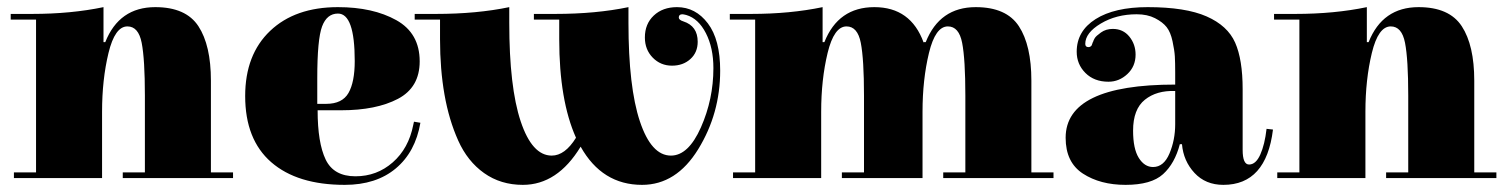

<svg xmlns="http://www.w3.org/2000/svg" viewBox="-20 -508 4217 538"><path d="M81 -453H10V-469H70Q179 -469 270 -488V-390H275Q314 -488 415 -488Q501 -488 536 -434.5Q571 -381 571 -282V-25H633V-9H324V-25H386V-240Q386 -342 377 -388Q368 -434 337 -434Q302 -434 284 -359.5Q266 -285 266 -195V-9H19V-25H81Z M976 -14Q1036 -14 1080.5 -53Q1125 -92 1138 -158L1140 -167L1158 -164Q1144 -82 1089 -36Q1034 10 946 10Q813 10 740 -53.5Q667 -117 667 -239Q667 -355 737 -421.5Q807 -488 927 -488Q1025 -488 1090.5 -451.5Q1156 -415 1156 -336Q1156 -263 1095 -231Q1034 -199 936 -199H870Q870 -108 892.5 -61Q915 -14 976 -14ZM869 -289V-217H894Q939 -217 956.5 -247.5Q974 -278 974 -337Q974 -470 927 -470Q896 -470 882.5 -434Q869 -398 869 -289Z M1779 10Q1667 10 1607 -97Q1542 10 1445 10Q1383 10 1336.5 -23Q1290 -56 1264 -114Q1238 -172 1225.5 -243Q1213 -314 1213 -398V-453H1142V-469H1202Q1316 -469 1407 -488V-444Q1407 -264 1439 -168Q1471 -72 1526 -72Q1563 -72 1594 -122Q1547 -227 1547 -398V-453H1476V-469H1536Q1650 -469 1741 -488V-444Q1741 -264 1773 -168Q1805 -72 1860 -72Q1909 -72 1944 -151Q1979 -230 1979 -317Q1979 -374 1958 -415Q1937 -456 1903 -466Q1895 -468 1892 -468Q1882 -468 1882 -459Q1882 -452 1895 -448Q1935 -435 1935 -391Q1935 -361 1914.5 -342.5Q1894 -324 1863 -324Q1831 -324 1809 -346.5Q1787 -369 1787 -403Q1787 -441 1812 -464.5Q1837 -488 1877 -488Q1929 -488 1963.5 -442.5Q1998 -397 1998 -310Q1998 -190 1936.5 -90Q1875 10 1779 10Z M2569 -390H2574Q2613 -488 2714 -488Q2800 -488 2835 -434.5Q2870 -381 2870 -282V-25H2932V-9H2623V-25H2685V-240Q2685 -342 2676 -388Q2667 -434 2636 -434Q2601 -434 2583 -359.5Q2565 -285 2565 -195V-9H2339V-25H2401V-240Q2401 -342 2392 -388Q2383 -434 2352 -434Q2317 -434 2299 -359.5Q2281 -285 2281 -195V-9H2034V-25H2096V-453H2025V-469H2085Q2194 -469 2285 -488V-390H2290Q2329 -488 2430 -488Q2532 -488 2568 -389Z M3273 -160V-253Q3221 -255 3188 -228.5Q3155 -202 3155 -142Q3155 -91 3171 -65.5Q3187 -40 3211 -40Q3241 -40 3257 -78Q3273 -116 3273 -160ZM3292 -104H3286Q3272 -50 3239 -20Q3206 10 3134 10Q3063 10 3014.5 -21.5Q2966 -53 2966 -122Q2966 -271 3273 -271V-304Q3273 -333 3272 -350Q3271 -367 3265.5 -392.5Q3260 -418 3249 -432Q3238 -446 3216.5 -457Q3195 -468 3165 -468Q3108 -468 3064.5 -442Q3021 -416 3021 -385Q3021 -376 3030 -376Q3033 -376 3035.5 -377.5Q3038 -379 3039 -381Q3040 -383 3041 -386.5Q3042 -390 3043 -391Q3044 -395 3047.5 -401Q3051 -407 3065 -417Q3079 -427 3098 -427Q3127 -427 3144.5 -405.5Q3162 -384 3162 -355Q3162 -322 3139 -300.5Q3116 -279 3086 -279Q3046 -279 3021.5 -303.5Q2997 -328 2997 -363Q2997 -421 3050 -454.5Q3103 -488 3196 -488Q3302 -488 3361 -462Q3420 -436 3441 -388.5Q3462 -341 3462 -258V-88Q3462 -47 3480 -47Q3499 -47 3511.5 -75Q3524 -103 3529 -147L3547 -145Q3528 10 3408 10Q3358 10 3327 -23.5Q3296 -57 3292 -104Z M3621 -453H3550V-469H3610Q3719 -469 3810 -488V-390H3815Q3854 -488 3955 -488Q4041 -488 4076 -434.5Q4111 -381 4111 -282V-25H4173V-9H3864V-25H3926V-240Q3926 -342 3917 -388Q3908 -434 3877 -434Q3842 -434 3824 -359.5Q3806 -285 3806 -195V-9H3559V-25H3621Z"/></svg>

Font: Elsie Swash Caps Black
Style: Regular
Weight: 900
Designer: Alejandro Inler
Foundry: Alejandro Inler
Version: 1.001